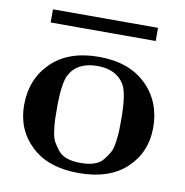

<svg xmlns="http://www.w3.org/2000/svg" viewBox="-72 -672 719 747"><g transform="rotate(10 287.5 -299.0)"><path d="M78 -552V-604H493V-552ZM32 -218Q32 -321 99.5 -387Q167 -453 287 -453Q406 -453 474 -387Q542 -321 542 -218Q542 -121 475 -57.5Q408 6 287 6Q166 6 99 -57.5Q32 -121 32 -218ZM160 -229Q160 -199 160.5 -183.5Q161 -168 164.5 -140.5Q168 -113 176 -98Q184 -83 197.5 -66Q211 -49 233.5 -41.5Q256 -34 287 -34Q318 -34 340.5 -41.5Q363 -49 376.5 -66Q390 -83 398 -98Q406 -113 409.5 -140.5Q413 -168 413.5 -183.5Q414 -199 414 -229Q414 -332 393 -366Q361 -417 287 -417Q207 -417 177 -359Q160 -325 160 -229Z"/></g></svg>

Font: CMU Serif
Style: Bold
Weight: 700
Version: Version 0.7.0